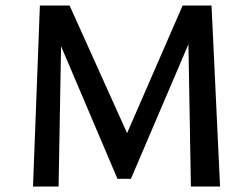

<svg xmlns="http://www.w3.org/2000/svg" viewBox="-20 -678 911 698"><path d="M780 0H674L665 -517L456 -28H407L202 -510L193 0H100L125 -658H233L442 -194L644 -658H749Z"/></svg>

Font: EauTestText Semibold
Style: Regular
Weight: 600
Designer: Christian Thalmann (Catharsis Fonts)
Version: Version 0.001;PS 000.001;hotconv 1.0.88;makeotf.lib2.5.64775